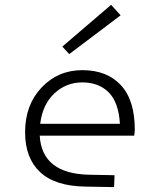

<svg xmlns="http://www.w3.org/2000/svg" viewBox="-20 -763 654 788"><path d="M235.8 -571.8 436 -743.2 475.1 -700.2 264.2 -541ZM345.2 -45.9 450.2 -43.9 448.2 4.9 331.1 2.9Q205.6 1 144.3 -56.9Q83 -114.7 83 -220.2Q83 -332.5 150.6 -403.8Q218.3 -475.1 317.9 -475.1Q418.5 -475.1 475.8 -413.8Q533.2 -352.5 533.2 -231Q533.2 -223.1 530.8 -206.1H143.1Q151.9 -50.3 345.2 -45.9ZM317.9 -424.8Q251.5 -424.8 203.1 -379.6Q154.8 -334.5 145 -254.9H472.2Q466.8 -343.3 426 -384Q385.3 -424.8 317.9 -424.8Z"/></svg>

Font: IntelOne Mono Light
Style: Regular
Weight: 300
Designer: Fred Shallcrass
Foundry: Frere-Jones Type LLC
Version: Version 1.200;hotconv 1.1.0;makeotfexe 2.6.0;FJTRelease1.2